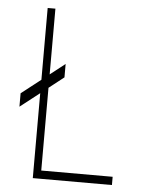

<svg xmlns="http://www.w3.org/2000/svg" viewBox="-50 -701 571 742"><g transform="rotate(5 236.0 -330.0)"><path d="M105 0V-329.5L29.5 -270.5V-322.5L105 -381.5V-660H135V-405L193 -450.5V-398.5L135 -353V-32H412V0Z"/></g></svg>

Font: League Spartan ExtraLight
Style: Regular
Weight: 200
Foundry: The League of Moveable Type
Version: Version 2.002